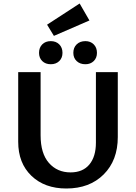

<svg xmlns="http://www.w3.org/2000/svg" viewBox="-20 -1070 777 1097"><path d="M288 -865 249 -929 435 -1050 491 -953ZM203 -768Q203 -798 221.5 -816.5Q240 -835 270 -835Q300 -835 318.5 -816.5Q337 -798 337 -768Q337 -739 318.5 -721Q300 -703 270 -703Q240 -703 221.5 -721Q203 -739 203 -768ZM468 -703Q437 -703 418 -721Q399 -739 399 -768Q399 -798 418 -816.5Q437 -835 468 -835Q497 -835 515.5 -816.5Q534 -798 534 -768Q534 -739 515.5 -721Q497 -703 468 -703ZM359 7Q235 7 159.5 -65.5Q84 -138 84 -260V-658H212V-297Q212 -193 259.5 -139Q307 -85 383 -85Q453 -85 490.5 -130Q528 -175 528 -255V-658H653V-287Q653 -154 572.5 -73.5Q492 7 359 7Z"/></svg>

Font: EauTest
Style: Bold
Weight: 700
Designer: Christian Thalmann (Catharsis Fonts)
Version: Version 0.001;PS 000.001;hotconv 1.0.88;makeotf.lib2.5.64775